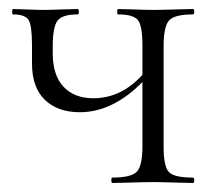

<svg xmlns="http://www.w3.org/2000/svg" viewBox="-20 -406 480 426"><path d="M408 -12Q411 -12 411 -6Q411 0 408 0Q397 0 367 -1Q337 -2 320 -2Q303 -2 272 -1Q241 0 229 0Q227 0 227 -6Q227 -12 229 -12Q271 -12 283.5 -25Q296 -38 296 -81V-224Q230 -157 157 -157Q108 -157 79.5 -184.5Q51 -212 51 -265V-305Q51 -349 43.5 -361.5Q36 -374 9 -374Q7 -374 7 -380Q7 -386 9 -386Q18 -386 40.5 -385Q63 -384 76 -384Q90 -384 116.5 -385Q143 -386 152 -386Q155 -386 155 -380Q155 -374 152 -374Q118 -374 107.5 -360Q97 -346 97 -303V-288Q97 -239 121 -213.5Q145 -188 187 -188Q249 -188 296 -240V-305Q296 -349 286 -361.5Q276 -374 242 -374Q240 -374 240 -380Q240 -386 242 -386Q252 -386 278.5 -385Q305 -384 320 -384Q337 -384 367.5 -385Q398 -386 408 -386Q411 -386 411 -380Q411 -374 408 -374Q367 -374 355 -360.5Q343 -347 343 -303V-81Q343 -37 354.5 -24.5Q366 -12 408 -12Z"/></svg>

Font: t
Style: Regular
Weight: 300
Designer: Christian Thalmann (Catharsis Fonts)
Version: Version 1.000;PS 002.000;hotconv 1.0.88;makeotf.lib2.5.64775